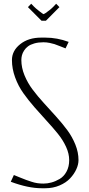

<svg xmlns="http://www.w3.org/2000/svg" viewBox="-20 -1001 475 1027"><path d="M225.6 -890.1H202.1L129.4 -962.9L147 -981L160.6 -966.8Q169.9 -957 190.2 -941.2Q210.4 -925.3 213.4 -925.3Q214.8 -925.3 223.9 -931.2Q232.9 -937 245.6 -947.3Q258.3 -957.5 267.1 -966.8L280.3 -981L297.9 -962.9ZM347.2 -776.9 330.6 -742.2Q322.8 -745.1 301.5 -753.7Q280.3 -762.2 271.2 -765.1Q262.2 -768.1 245.6 -771.5Q229 -774.9 212.4 -774.9Q185.1 -774.9 163.8 -768.8Q142.6 -762.7 129.9 -753.2Q117.2 -743.7 108.9 -730.7Q100.6 -717.8 97.4 -705.3Q94.2 -692.9 94.2 -679.7Q94.2 -639.2 111.1 -598.1Q127.9 -557.1 154.8 -521.5Q181.6 -485.8 214.4 -450Q247.1 -414.1 279.8 -377.9Q312.5 -341.8 339.4 -305.7Q366.2 -269.5 383.1 -227.8Q399.9 -186 399.9 -144.5Q399.9 -121.1 388.2 -95.5Q376.5 -69.8 355 -46.9Q333.5 -23.9 298.6 -9Q263.7 5.9 222.2 5.9H203.1Q130.4 5.9 37.6 -28.8L54.2 -64.9Q64.9 -60.5 86.4 -51.8Q107.9 -43 119.4 -38.8Q130.9 -34.7 147.9 -29.1Q165 -23.4 180.4 -21.2Q195.8 -19 212.4 -19Q233.4 -19 255.1 -24.9Q276.9 -30.8 299.3 -43.9Q321.8 -57.1 335.9 -83.3Q350.1 -109.4 350.1 -144.5Q350.1 -179.2 333.3 -215.8Q316.4 -252.4 289.3 -285.9Q262.2 -319.3 229.7 -354.5Q197.3 -389.6 164.6 -427.2Q131.8 -464.8 104.7 -502.9Q77.6 -541 60.8 -587.2Q43.9 -633.3 43.9 -679.7Q43.9 -729.5 87.9 -764.6Q131.8 -799.8 200.2 -799.8H222.2Q285.6 -799.8 347.2 -776.9Z"/></svg>

Font: Reswysokr
Style: Regular
Weight: 500
Version: Version 0.984